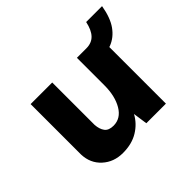

<svg xmlns="http://www.w3.org/2000/svg" viewBox="-130 -691 880 880"><g transform="rotate(-45 310.5 -251.0)"><path d="M213 21Q154 21 114 -15.5Q74 -52 72 -110V-437H212V-162Q214 -133 227 -115.5Q240 -98 271 -98Q318 -98 345 -143.5Q372 -189 372 -259V-437H512V0H385L375 -70Q353 -29 312 -4Q271 21 213 21ZM433 -437Q468 -437 488.5 -458.5Q509 -480 518 -523H621Q610 -458 583.5 -421Q557 -384 518.5 -369Q480 -354 433 -354Z"/></g></svg>

Font: Reem Kufi
Style: Bold
Weight: 700
Designer: Khaled Hosny
Version: Version 1.001